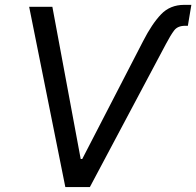

<svg xmlns="http://www.w3.org/2000/svg" viewBox="-20 -755 792 775"><path d="M557.6 -588.9Q593.3 -658.7 629.9 -697Q666.5 -735.4 723.6 -735.4H752.4L738.3 -650.9H727.1Q697.3 -650.9 683.1 -632.3Q668.9 -613.8 649.9 -577.6L342.8 0H243.7L97.7 -727.5H191.4L305.7 -113.3H312Z"/></svg>

Font: Inter 18pt
Style: Italic
Weight: 400
Italic angle: -9.3988°
Designer: Rasmus Andersson
Foundry: rsms
Version: Version 4.001;git-66647c0bb